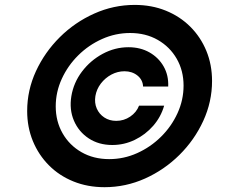

<svg xmlns="http://www.w3.org/2000/svg" viewBox="-20 -759 955 790"><path d="M273.6 -363.3Q282.9 -419.2 317.5 -464.8Q352.2 -510.5 402.6 -537.6Q453.1 -564.7 508.6 -564.7Q557.4 -564.7 595 -543.4Q632.5 -522.1 653.3 -485.6Q674.1 -449.2 672.1 -402.9H568.7Q567.5 -430.5 545.6 -448.2Q523.6 -465.8 492.1 -465.8Q464.1 -465.8 438.4 -452.2Q412.8 -438.5 395 -415.3Q377.3 -392.1 372.5 -363.8Q368 -335.8 378 -312.7Q388.1 -289.5 409.2 -275.6Q430.4 -261.7 458.3 -261.7Q489.8 -261.7 515.7 -279.2Q541.6 -296.8 552.1 -324.2H655.4Q642.3 -278.1 610.4 -241.4Q578.4 -204.8 534.7 -183.6Q490.9 -162.4 442 -162.4Q386.4 -162.4 345.1 -189.6Q303.8 -216.8 284.2 -262.5Q264.6 -308.1 273.6 -363.3ZM410.2 11.2Q340.3 11.2 282 -12.5Q223.6 -36.1 181.2 -78.9Q138.7 -121.6 115.2 -178.7Q91.8 -235.8 91.8 -302.2Q91.8 -387.7 127.9 -466.1Q164.1 -544.4 226.1 -606Q288.1 -667.5 367.7 -703.1Q447.3 -738.8 534.2 -738.8Q604 -738.8 662.4 -715.1Q720.7 -691.4 763.2 -648.9Q805.7 -606.4 829.1 -549.6Q852.5 -492.7 852.5 -425.8Q852.5 -340.3 816.4 -261.7Q780.3 -183.1 718.3 -121.6Q656.2 -60.1 576.7 -24.4Q497.1 11.2 410.2 11.2ZM429.2 -104.3Q489.5 -104.3 544.4 -129Q599.3 -153.6 642.3 -196.1Q685.4 -238.6 710.3 -293.1Q735.3 -347.5 735.3 -406.8Q735.3 -468.3 707.1 -517.3Q678.9 -566.3 629.2 -594.8Q579.6 -623.2 515.3 -623.2Q455 -623.2 400 -598.5Q344.9 -573.9 301.9 -531.3Q258.9 -488.7 234.1 -434.4Q209.3 -380.2 209.3 -321.4Q209.3 -260 237.4 -210.7Q265.5 -161.4 315.2 -132.9Q364.9 -104.3 429.2 -104.3Z"/></svg>

Font: Inter Variable
Style: Italic
Weight: 400
Italic angle: -9.39999°
Designer: Rasmus Andersson
Foundry: rsms
Version: Version 4.001;git-9221beed3